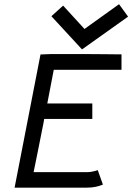

<svg xmlns="http://www.w3.org/2000/svg" viewBox="-20 -890 628 912"><path d="M369.6 -655.3 588.4 -811 545.4 -870.1 381.3 -752.4 279.8 -863.3 224.1 -813ZM172.4 -631.3 49.3 1.5H388.2C425.3 1.5 446.8 -4.4 468.8 -13.2L444.3 -82C444.3 -82 420.4 -72.3 393.1 -72.3H139.6C147 -109.9 168.5 -211.4 187.5 -310.5L189.9 -325.2H418.5V-398.4H204.6L235.4 -558.6H557.1V-631.8H549.3C513.2 -631.8 446.8 -633.3 374 -633.3H320.3H272.5C234.4 -633.3 200.2 -633.3 172.4 -631.3Z"/></svg>

Font: Fantasque Sans Mono
Style: RegItalic
Weight: 400
Italic angle: -11°
Monospace: yes
Designer: Jany Belluz
Version: Version 1.6.3